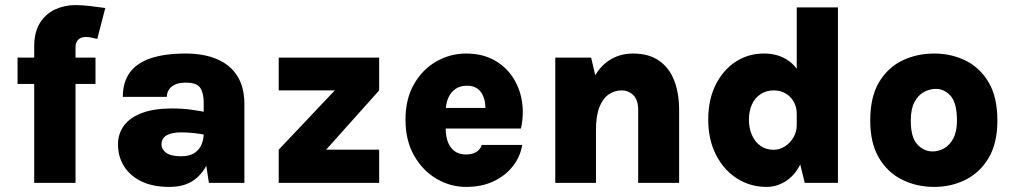

<svg xmlns="http://www.w3.org/2000/svg" viewBox="-20 -719 3986 755"><path d="M114.5 0V-535.5Q114.5 -593.5 137.5 -629.5Q160.5 -665.5 197.5 -682.2Q234.5 -699 275.5 -699Q303.5 -699 334.5 -695.2Q365.5 -691.5 394 -687.5L362.5 -566Q352.5 -568.5 340.8 -571Q329 -573.5 317 -573.5Q305 -573.5 296 -569Q287 -564.5 282 -555.2Q277 -546 277 -532.5V0ZM49 -389V-492.5H355.5V-389Z M801.5 0 781 -131.5V-316Q781 -353 767.5 -373.5Q754 -394 710 -394Q684 -394 667.8 -386.2Q651.5 -378.5 643.8 -365.8Q636 -353 636 -338H463Q463 -396 490.5 -433.8Q518 -471.5 573 -490Q628 -508.5 710 -508.5Q781.5 -508.5 833.2 -486.5Q885 -464.5 913 -420.5Q941 -376.5 941 -310V0ZM646.5 16Q580.5 16 535.2 -6.2Q490 -28.5 467 -66.5Q444 -104.5 444 -150.5Q444 -194 468 -225.8Q492 -257.5 539.2 -275Q586.5 -292.5 655.5 -292.5Q697.5 -292.5 729.8 -288Q762 -283.5 796 -277V-187Q771 -192.5 744.2 -195.5Q717.5 -198.5 692 -198.5Q656.5 -198.5 635.8 -187.2Q615 -176 615 -150.5Q615 -132 633.5 -118.2Q652 -104.5 692 -104.5Q726 -104.5 745.5 -118Q765 -131.5 773 -152Q781 -172.5 781 -192.5H818.5Q818.5 -135.5 800.5 -88Q782.5 -40.5 744.5 -12.2Q706.5 16 646.5 16Z M1076 0V-130.5L1296.5 -363.5H1076V-492.5H1471V-363.5L1262.5 -130.5H1471V0Z M1813 16Q1751 16 1696.5 -16Q1642 -48 1608.2 -107.5Q1574.5 -167 1574.5 -248.5Q1574.5 -330 1608 -388.2Q1641.5 -446.5 1696 -477.5Q1750.5 -508.5 1813 -508.5Q1875 -508.5 1921 -483.8Q1967 -459 1995.2 -417Q2023.5 -375 2032.2 -322.2Q2041 -269.5 2028.5 -213.5H1701V-294.5H1911.5L1888.5 -279.5Q1890 -297 1887.2 -315Q1884.5 -333 1876.5 -348.2Q1868.5 -363.5 1853.8 -372.8Q1839 -382 1816 -382Q1790.5 -382 1771.8 -369.8Q1753 -357.5 1742.8 -334.2Q1732.5 -311 1732.5 -277.5V-214.5Q1732.5 -183 1741.5 -160Q1750.5 -137 1768.2 -124.2Q1786 -111.5 1813 -111.5Q1835 -111.5 1851.5 -120.5Q1868 -129.5 1874.5 -149H2033.5Q2026 -103 1996.8 -65.5Q1967.5 -28 1920.8 -6Q1874 16 1813 16Z M2489.5 0V-287Q2489.5 -326 2470.5 -344.8Q2451.5 -363.5 2424.5 -363.5Q2397 -363.5 2374 -348Q2351 -332.5 2337.2 -298.2Q2323.5 -264 2323.5 -207.5H2275Q2275 -313.5 2300.2 -380Q2325.5 -446.5 2369.2 -477.5Q2413 -508.5 2468.5 -508.5Q2532 -508.5 2572.2 -480Q2612.5 -451.5 2631.5 -401.5Q2650.5 -351.5 2650.5 -287V0ZM2163.5 0V-492.5H2304.5L2323.5 -411V0Z M2994.5 16Q2930.5 16 2878.2 -17.2Q2826 -50.5 2795.5 -110.2Q2765 -170 2765 -249Q2765 -327 2794 -385.2Q2823 -443.5 2872.5 -476Q2922 -508.5 2983.5 -508.5Q3039 -508.5 3078 -482.2Q3117 -456 3137.2 -403.2Q3157.5 -350.5 3157.5 -271H3113Q3113 -299 3100.8 -319.8Q3088.5 -340.5 3068.5 -352Q3048.5 -363.5 3024 -363.5Q2992.5 -363.5 2970.2 -348.5Q2948 -333.5 2936.5 -307.5Q2925 -281.5 2925 -249Q2925 -215 2936.8 -188Q2948.5 -161 2970.5 -145.5Q2992.5 -130 3022 -130Q3045.5 -130 3066.2 -143.2Q3087 -156.5 3100 -178.5Q3113 -200.5 3113 -226.5H3157.5Q3157.5 -143 3134.8 -89.2Q3112 -35.5 3074.8 -9.8Q3037.5 16 2994.5 16ZM3144.5 0 3113 -128.5V-690H3275V0Z M3653.5 16Q3585 16 3527.8 -12.2Q3470.5 -40.5 3436.2 -98.2Q3402 -156 3402 -245Q3402 -337 3436.2 -395Q3470.5 -453 3527.8 -480.8Q3585 -508.5 3653.5 -508.5Q3720.5 -508.5 3777 -480.8Q3833.5 -453 3867.8 -395Q3902 -337 3902 -245Q3902 -156 3867.8 -98.2Q3833.5 -40.5 3777 -12.2Q3720.5 16 3653.5 16ZM3647.5 -123.5Q3670.5 -123.5 3692.2 -135.5Q3714 -147.5 3728.5 -174.2Q3743 -201 3743 -245Q3743 -313.5 3718.5 -341.5Q3694 -369.5 3659.5 -369.5Q3636.5 -369.5 3613.8 -357.5Q3591 -345.5 3576.2 -318.2Q3561.5 -291 3561.5 -245Q3561.5 -178.5 3587.2 -151Q3613 -123.5 3647.5 -123.5Z"/></svg>

Font: Karla ExtraBold
Style: Regular
Weight: 800
Designer: Jonathan Pinhorn
Version: Version 2.001